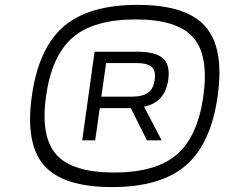

<svg xmlns="http://www.w3.org/2000/svg" viewBox="-20 -740 915 780"><path d="M539.1 -720.2Q737.3 -720.2 814.5 -632.3Q891.6 -544.4 864.3 -350.1Q836.9 -155.8 734.9 -67.9Q632.8 20 435.1 20Q236.3 20 159.2 -67.9Q82 -155.8 109.4 -350.1Q136.7 -544.4 238.5 -632.3Q340.3 -720.2 539.1 -720.2ZM167 -349.1Q144 -184.6 209 -111.8Q273.9 -39.1 443.4 -39.1Q612.8 -39.1 698 -112.1Q783.2 -185.1 806.2 -350.1Q829.1 -515.1 764.6 -588.1Q700.2 -661.1 530.8 -661.1Q361.3 -661.1 275.9 -588.1Q190.4 -515.1 167 -349.1ZM567.4 -307.1H565.9H564.9L636.7 -169.9H576.7L511.2 -300.8H385.3L366.7 -169.9H314L364.3 -529.8H538.6Q612.8 -529.8 642.3 -502.9Q671.9 -476.1 663.6 -416Q656.7 -370.1 633.5 -343.5Q610.4 -316.9 567.4 -307.1ZM411.1 -483.9 391.6 -347.2H511.7Q559.1 -347.2 581.3 -363Q603.5 -378.9 608.4 -416Q613.8 -452.6 595.9 -468.3Q578.1 -483.9 531.2 -483.9Z"/></svg>

Font: Fivo Sans
Style: Italic
Weight: 400
Designer: Alexander Slobzheninov
Foundry: Alexander Slobzheninov
Version: 1.0